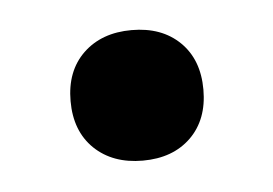

<svg xmlns="http://www.w3.org/2000/svg" viewBox="-27 -157 283 199"><g transform="rotate(-5 114.5 -58.0)"><path d="M64.9 -8.5Q45.9 -26.9 45.9 -58.1Q45.9 -89.4 64.9 -107.7Q84 -126 115.2 -126Q146.5 -126 165.3 -107.7Q184.1 -89.4 184.1 -58.1Q184.1 -26.9 165.3 -8.5Q146.5 9.8 115.2 9.8Q84 9.8 64.9 -8.5Z"/></g></svg>

Font: LT Hoop SemBd
Style: Regular
Weight: 600
Designer: Daniel Lyons
Foundry: LyonsType
Version: Version 1.000